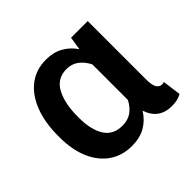

<svg xmlns="http://www.w3.org/2000/svg" viewBox="-135 -695 863 863"><g transform="rotate(-45 296.0 -264.0)"><path d="M252 10.3Q189 10.3 143.3 -22Q97.7 -54.2 73.2 -112.1Q48.8 -169.9 48.8 -247.1V-257.3Q48.8 -341.3 73.2 -404.5Q97.7 -467.8 143.1 -502.9Q188.5 -538.1 252.4 -538.1Q299.3 -538.1 333.7 -519Q368.2 -500 392.1 -464.8L401.9 -527.8H507.8V-158.2Q507.8 -120.1 517.3 -105Q526.9 -89.8 543.5 -89.8Q551.3 -89.8 556.2 -92.3L567.9 -3.9Q552.2 4.4 537.4 7.3Q522.5 10.3 505.9 10.3Q423.3 10.3 397.5 -68.4Q373 -29.8 337.4 -9.8Q301.8 10.3 252 10.3ZM286.6 -84.5Q320.8 -84.5 345 -101.6Q369.1 -118.7 384.8 -149.4V-375.5Q368.7 -407.2 344.7 -425Q320.8 -442.9 288.1 -442.9Q228 -442.9 200.2 -391.4Q172.4 -339.8 172.4 -257.3V-247.1Q172.4 -172.9 199.7 -128.7Q227.1 -84.5 286.6 -84.5Z"/></g></svg>

Font: Roboto Slab Medium
Style: Regular
Weight: 500
Designer: Google
Version: Version 2.001; ttfautohint (v1.8.3)